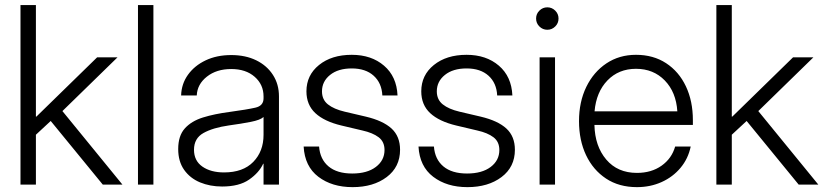

<svg xmlns="http://www.w3.org/2000/svg" viewBox="-20 -748 3336 778"><path d="M63 0V-727.5H125.5V-275.4H127.4L373.5 -515.6H456.1L232.9 -297.9L476.1 0H396.5L185.5 -257.8L125.5 -202.1V0Z M601.6 -727.5V0H539.1V-727.5Z M879.9 7.8Q831.1 7.8 790.5 -9Q750 -25.9 726.1 -59.8Q702.1 -93.8 702.1 -144Q702.1 -197.8 728.8 -227.5Q755.4 -257.3 802.5 -272Q849.6 -286.6 910.2 -294.4Q981.9 -304.2 1014.9 -311.8Q1047.9 -319.3 1047.9 -349.6V-357.4Q1047.9 -405.3 1012 -436.8Q976.1 -468.3 917 -468.3Q857.4 -468.3 818.4 -437.5Q779.3 -406.7 777.3 -361.3H713.9Q715.3 -408.2 741.7 -445.1Q768.1 -481.9 813.2 -503.4Q858.4 -524.9 917 -524.9Q974.6 -524.9 1018.1 -503.7Q1061.5 -482.4 1085.9 -444.6Q1110.4 -406.7 1110.4 -357.4V0H1047.9V-84.5H1046.4Q1029.8 -48.3 989.5 -20.3Q949.2 7.8 879.9 7.8ZM887.7 -49.3Q964.8 -49.3 1006.3 -92Q1047.9 -134.8 1047.9 -201.7V-273.9Q1034.7 -261.7 996.3 -254.2Q958 -246.6 907.2 -239.7Q842.8 -230.5 804.4 -209Q766.1 -187.5 766.1 -141.1Q766.1 -96.7 800 -73Q834 -49.3 887.7 -49.3Z M1408.7 10.3Q1325.2 10.3 1270 -31.7Q1214.8 -73.7 1210.4 -154.3H1272.9Q1276.9 -102.5 1311.3 -73.7Q1345.7 -44.9 1407.2 -44.9Q1467.8 -44.9 1502.9 -71.5Q1538.1 -98.1 1538.1 -140.1Q1538.1 -173.8 1514.2 -191.9Q1490.2 -210 1448.7 -219.2L1363.8 -239.3Q1293.9 -255.9 1257.8 -289.6Q1221.7 -323.2 1221.7 -377.9Q1221.7 -443.4 1272.7 -484.6Q1323.7 -525.9 1405.3 -525.9Q1484.9 -525.9 1536.1 -481.9Q1587.4 -438 1590.8 -361.3H1529.3Q1526.9 -411.6 1494.1 -441.2Q1461.4 -470.7 1405.3 -470.7Q1350.1 -470.7 1317.4 -444.3Q1284.7 -418 1284.7 -377.9Q1284.7 -344.2 1308.8 -325Q1333 -305.7 1377 -295.4L1462.4 -275.4Q1532.2 -258.8 1566.7 -227.1Q1601.1 -195.3 1601.1 -141.1Q1601.1 -71.3 1546.9 -30.5Q1492.7 10.3 1408.7 10.3Z M1874 10.3Q1790.5 10.3 1735.4 -31.7Q1680.2 -73.7 1675.8 -154.3H1738.3Q1742.2 -102.5 1776.6 -73.7Q1811 -44.9 1872.6 -44.9Q1933.1 -44.9 1968.3 -71.5Q2003.4 -98.1 2003.4 -140.1Q2003.4 -173.8 1979.5 -191.9Q1955.6 -210 1914.1 -219.2L1829.1 -239.3Q1759.3 -255.9 1723.1 -289.6Q1687 -323.2 1687 -377.9Q1687 -443.4 1738 -484.6Q1789.1 -525.9 1870.6 -525.9Q1950.2 -525.9 2001.5 -481.9Q2052.7 -438 2056.2 -361.3H1994.6Q1992.2 -411.6 1959.5 -441.2Q1926.8 -470.7 1870.6 -470.7Q1815.4 -470.7 1782.7 -444.3Q1750 -418 1750 -377.9Q1750 -344.2 1774.2 -325Q1798.3 -305.7 1842.3 -295.4L1927.7 -275.4Q1997.6 -258.8 2032 -227.1Q2066.4 -195.3 2066.4 -141.1Q2066.4 -71.3 2012.2 -30.5Q1958 10.3 1874 10.3Z M2166.5 0V-515.6H2229V0ZM2197.8 -627.4Q2179.2 -627.4 2165.8 -640.6Q2152.3 -653.8 2152.3 -672.9Q2152.3 -691.9 2165.8 -705.1Q2179.2 -718.3 2197.8 -718.3Q2216.3 -718.3 2229.7 -705.1Q2243.2 -691.9 2243.2 -672.9Q2243.2 -653.8 2229.7 -640.6Q2216.3 -627.4 2197.8 -627.4Z M2561 10.3Q2488.3 10.3 2435.8 -24.4Q2383.3 -59.1 2354.7 -119.4Q2326.2 -179.7 2326.2 -257.3Q2326.2 -335 2355.7 -395.8Q2385.3 -456.5 2437.3 -491.2Q2489.3 -525.9 2557.1 -525.9Q2627.4 -525.9 2679.2 -491.9Q2731 -458 2759.3 -398.2Q2787.6 -338.4 2787.6 -261.2V-241.7H2388.7Q2390.6 -155.8 2436.5 -101.6Q2482.4 -47.4 2561 -47.4Q2619.6 -47.4 2660.9 -76.7Q2702.1 -106 2715.8 -154.3H2778.8Q2768.6 -105 2737.5 -67.9Q2706.5 -30.8 2660.9 -10.3Q2615.2 10.3 2561 10.3ZM2389.2 -296.9H2724.6Q2719.7 -374.5 2673.8 -421.9Q2627.9 -469.2 2557.1 -469.2Q2486.8 -469.2 2441.4 -422.1Q2396 -375 2389.2 -296.9Z M2882.8 0V-727.5H2945.3V-275.4H2947.3L3193.4 -515.6H3275.9L3052.7 -297.9L3295.9 0H3216.3L3005.4 -257.8L2945.3 -202.1V0Z"/></svg>

Font: Inter Display Light
Style: Regular
Weight: 300
Designer: Rasmus Andersson
Foundry: rsms
Version: Version 4.000;git-a52131595